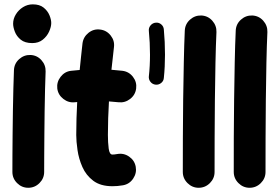

<svg xmlns="http://www.w3.org/2000/svg" viewBox="-20 -806 1314 900"><path d="M41.5 -694.8Q41.5 -717.8 54.2 -738.5Q66.9 -759.3 87.9 -772.5Q108.9 -785.6 133.8 -785.6Q165.5 -785.6 184.3 -770.5Q203.1 -755.4 211.7 -734.9Q220.2 -714.4 220.2 -698.2Q220.2 -680.2 210.2 -658Q200.2 -635.7 180.4 -619.9Q160.6 -604 131.3 -604Q96.7 -604 77.1 -620.1Q57.6 -636.2 49.6 -657.5Q41.5 -678.7 41.5 -694.8ZM123 -548.3Q153.8 -546.9 174.3 -523.9Q194.8 -501 193.8 -470.7Q192.4 -437.5 191.2 -389.4Q189.9 -341.3 189.2 -286.4Q188.5 -231.4 188 -177.2Q187.5 -123 187.3 -76.7Q187 -30.3 187 0Q187 30.3 165 52.2Q143.1 74.2 112.3 74.2Q82 74.2 60.1 52.2Q38.1 30.3 38.1 0Q38.1 -31.2 38.3 -77.6Q38.6 -124 39.1 -178.5Q39.6 -232.9 40.5 -288.3Q41.5 -343.8 42.7 -392.8Q43.9 -441.9 45.4 -477.5Q46.9 -508.3 69.8 -528.8Q92.8 -549.3 123 -548.3Z M618.2 -391.1Q614.3 -360.8 589.8 -342Q565.4 -323.2 535.2 -326.7Q513.7 -329.1 490.7 -330.6Q488.3 -291.5 487.1 -252.2Q485.8 -212.9 485.8 -173.3Q485.8 -137.7 489.5 -109.6Q493.2 -81.5 506.8 -81.5Q516.1 -81.5 529.8 -84Q560.1 -89.4 585.4 -71.8Q610.8 -54.2 616.2 -24.4Q621.6 5.4 604.2 31.2Q586.9 57.1 556.6 62.5Q543.5 64.9 531 65.9Q518.6 66.9 506.8 66.9Q451.2 66.9 417.2 41.3Q383.3 15.6 366.2 -23.2Q349.1 -62 343.3 -102.8Q337.4 -143.6 337.4 -173.3Q337.4 -212.4 338.6 -251Q339.8 -289.6 341.8 -327.6Q336.9 -327.1 331.5 -326.7Q301.3 -323.2 276.9 -342.3Q252.4 -361.3 248.5 -391.1Q245.1 -421.4 264.2 -446Q283.2 -470.7 313 -474.1Q333 -476.6 353.5 -478Q356.4 -509.3 359.9 -540.5Q363.3 -571.8 366.7 -602.5Q370.6 -632.8 394.8 -652.1Q418.9 -671.4 449.2 -667.5Q479.5 -664.1 498.8 -639.6Q518.1 -615.2 514.2 -585Q511.2 -558.1 508.3 -531.7Q505.4 -505.4 502.4 -479Q529.3 -477.1 554.2 -474.1Q584.5 -470.2 603.3 -445.8Q622.1 -421.4 618.2 -391.1Z M709.5 -409.2Q694.8 -410.6 685.5 -422.1Q676.3 -433.6 677.7 -447.8Q683.1 -495.1 683.1 -549.8Q683.1 -606.4 677.7 -661.6Q676.3 -675.8 686 -687.3Q695.8 -698.7 710.4 -699.7Q724.6 -701.2 735.8 -691.7Q747.1 -682.1 748 -667.5Q753.4 -609.9 753.4 -549.8Q753.4 -491.7 748 -440.9Q747.1 -426.3 735.4 -417Q723.6 -407.7 709.5 -409.2Z M923.8 -733.4Q954.6 -731.9 975.1 -709Q995.6 -686 994.6 -655.8Q991.7 -594.2 990 -511.7Q988.3 -429.2 987.3 -338.4Q986.3 -247.6 986.1 -159.7Q985.8 -71.8 985.8 0Q985.8 30.3 963.9 52.2Q941.9 74.2 911.1 74.2Q880.9 74.2 858.9 52.2Q836.9 30.3 836.9 0Q836.9 -72.3 837.2 -160.2Q837.4 -248 838.6 -339.4Q839.8 -430.7 841.6 -514.6Q843.3 -598.6 846.2 -662.6Q847.7 -693.4 870.6 -713.9Q893.6 -734.4 923.8 -733.4Z M1162.6 -733.4Q1193.4 -731.9 1213.9 -709Q1234.4 -686 1233.4 -655.8Q1230.5 -594.2 1228.8 -511.7Q1227.1 -429.2 1226.1 -338.4Q1225.1 -247.6 1224.9 -159.7Q1224.6 -71.8 1224.6 0Q1224.6 30.3 1202.6 52.2Q1180.7 74.2 1149.9 74.2Q1119.6 74.2 1097.7 52.2Q1075.7 30.3 1075.7 0Q1075.7 -72.3 1075.9 -160.2Q1076.2 -248 1077.4 -339.4Q1078.6 -430.7 1080.3 -514.6Q1082 -598.6 1085 -662.6Q1086.4 -693.4 1109.4 -713.9Q1132.3 -734.4 1162.6 -733.4Z"/></svg>

Font: Mikhak-DS1-FD ExtraBold
Style: Regular
Weight: 800
Designer: Amin Abedi
Version: Version 3.2